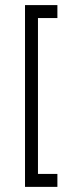

<svg xmlns="http://www.w3.org/2000/svg" viewBox="-20 -687 303 753"><path d="M128.9 -616.2V-4.9H205.1V45.9H78.1V-667H205.1V-616.2Z"/></svg>

Font: Jura
Style: Book
Weight: 400
Version: Version 2.3